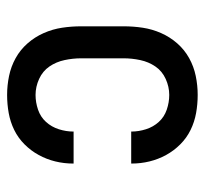

<svg xmlns="http://www.w3.org/2000/svg" viewBox="-38 -530 576 540"><g transform="rotate(90 250.0 -260.0)"><path d="M247 8Q220 8 193.5 2.5Q167 -3 143.5 -16Q120 -29 102 -49.5Q84 -70 73 -95Q62 -120 58 -146.5Q54 -173 54 -200V-320Q54 -347 58 -373.5Q62 -400 73 -425Q84 -450 102 -470.5Q120 -491 143.5 -504Q167 -517 193.5 -522.5Q220 -528 247 -528Q273 -528 298 -523.5Q323 -519 345.5 -508Q368 -497 386 -479Q404 -461 416 -439Q428 -417 434 -392.5Q440 -368 440 -342Q440 -342 440 -341.5Q440 -341 440 -341H350Q350 -341 350 -341Q350 -341 350 -342Q350 -362 343.5 -382.5Q337 -403 323 -418.5Q309 -434 288.5 -441Q268 -448 247 -448Q224 -448 202 -438Q180 -428 167 -409Q154 -390 149 -366.5Q144 -343 144 -320V-200Q144 -177 149 -153.5Q154 -130 167 -111Q180 -92 202 -82Q224 -72 247 -72Q268 -72 288.5 -79Q309 -86 323 -101.5Q337 -117 343.5 -137.5Q350 -158 350 -178Q350 -179 350 -179Q350 -179 350 -179H440Q440 -179 440 -178.5Q440 -178 440 -178Q440 -152 434 -127.5Q428 -103 416 -81Q404 -59 386 -41Q368 -23 345.5 -12Q323 -1 298 3.5Q273 8 247 8Z"/></g></svg>

Font: Iosevka SS04 Medium
Style: Regular
Weight: 500
Monospace: yes
Designer: Belleve Invis
Foundry: Belleve Invis
Version: Version 19.0.0; ttfautohint (v1.8.4)